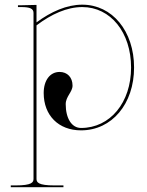

<svg xmlns="http://www.w3.org/2000/svg" viewBox="-20 -542 612 802"><path d="M55 -520V-512.5H67.5C106 -512.5 120 -506 120 -487.5V205C120 219.5 113.5 232.5 45 232.5H25V240H245V232.5H207.5C139 232.5 132.5 219.5 132.5 205V-436C194.5 -483 260 -512.5 323.5 -512.5C442 -512.5 527.5 -406.5 527.5 -260C527.5 -113.5 440 -7.5 318.5 -7.5C279.5 -7.5 254.5 -47.5 254.5 -107C254.5 -139 283 -157.5 283 -184.5C283 -218.5 261.5 -241.5 229 -241.5C189 -241.5 162.5 -206.5 162.5 -153.5C162.5 -60 224.5 2.5 318.5 2.5C447.5 2.5 540 -108 540 -260C540 -412 449 -522.5 323.5 -522.5C259 -522.5 193.5 -493.5 132.5 -448.5V-521.5L67.5 -520Z"/></svg>

Font: ZnikomitNo24
Style: Regular
Weight: 500
Designer: gluk
Foundry: gluk
Version: Version 0.55